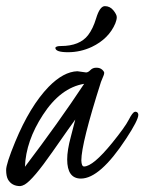

<svg xmlns="http://www.w3.org/2000/svg" viewBox="-21 -596 477 635"><path d="M270.5 -480C252 -455.9 222 -443.8 180.7 -443.8C168.9 -443.8 162.8 -441.7 162.1 -437.5C162.4 -428.1 176.4 -423.3 203.9 -423.3C231.4 -423.3 257.6 -429.2 282.7 -440.9C320.1 -458.8 346 -484.7 360.4 -518.6C363.6 -526.7 365.2 -533.6 365.2 -539.3C365.2 -545 361.5 -552.5 354 -561.8C346.5 -571 337.2 -575.7 325.9 -575.7C314.7 -575.7 305 -562.2 296.9 -535.2C290 -512.4 281.2 -494 270.5 -480ZM257.3 -318.8C201.3 -234.2 136.1 -142.7 61.5 -44.4C63.5 -101.1 83.3 -158.4 121.1 -216.3C159.8 -275.9 205.2 -310.1 257.3 -318.8ZM234.9 -360.4C204.3 -359.4 172.7 -342.3 140.1 -309.1C98.8 -266.4 61.8 -205.7 29.3 -127C9.1 -78.1 -0.9 -47 -0.7 -33.4C-0.6 -19.9 1.5 -9.6 5.4 -2.4C13.8 12.2 27.3 19.5 45.9 19.5C50.1 19.2 55.2 17.4 61 14.2C79.6 3.1 110.2 -33 152.8 -94.2C195.5 -155.4 220.5 -190.9 228 -200.7C226.4 -193.2 221.5 -174.4 213.4 -144.3C205.2 -114.2 201.2 -89 201.2 -68.8C201.2 -26.5 216.3 -5.4 246.6 -5.4C288.6 -5.4 338.4 -49.3 396 -137.2C423 -178.2 436.5 -204.6 436.5 -216.3C436.2 -222.5 433.1 -225.9 427.2 -226.6C426.6 -226.2 425.8 -226.1 424.8 -226.1C419.9 -225.1 413.3 -216.5 405 -200.2C396.7 -183.9 378.4 -158.4 350.1 -123.5C307.8 -71.5 276.7 -45.4 256.8 -45.4C251.3 -45.7 248.4 -52.4 248 -65.4C248 -102.9 269.7 -189.5 313 -325.2C313.6 -327.5 315.6 -332.2 318.8 -339.4C322.1 -346.5 323.7 -351.6 323.7 -354.7C323.7 -357.8 321.4 -361.5 316.7 -365.7C311.9 -370 305.6 -372.1 297.6 -372.1C289.6 -372.1 283.1 -369.5 278.1 -364.3C273 -359 268.2 -356.4 263.7 -356.4Z"/></svg>

Font: Kristi
Style: Medium
Weight: 400
Italic angle: -15°
Version: Version 1.003